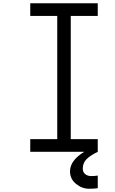

<svg xmlns="http://www.w3.org/2000/svg" viewBox="-20 -937 707 1185"><path d="M541.7 149.7Q567.1 149.7 583.3 146.5V224.6Q562.5 227.9 528.6 227.9Q485.7 227.9 448.9 197.6Q412.1 167.3 412.1 120.4Q412.1 53.4 500 0H166.7V-78.1H333.3V-838.5H166.7V-916.7H583.3V-838.5H416.7V-78.1H583.3V0Q533.9 24.1 512.4 47.2Q490.9 70.3 490.9 102.9Q490.9 126.3 506.2 138Q521.5 149.7 541.7 149.7Z"/></svg>

Font: Monoid
Style: Regular
Weight: 400
Width: 4
Monospace: yes
Designer: Andreas Larsen (@larsenwork)
Version: Version 0.61